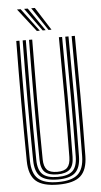

<svg xmlns="http://www.w3.org/2000/svg" viewBox="-64 -1010 555 1056"><g transform="rotate(-5 214.0 -482.5)"><path d="M214.5 7.2Q128.8 7.2 91.1 -26.2Q53.5 -59.8 52.5 -137Q50.5 -298.8 50.5 -465.1Q50.5 -631.5 52.5 -800H70Q68.2 -641.2 68 -473.1Q67.8 -305 70 -137.2Q71 -66.8 104.9 -36.9Q138.8 -7 214.5 -7Q289.5 -7 323.4 -36.9Q357.2 -66.8 358.2 -137.2Q360.5 -301 360.2 -467.4Q360 -633.8 358.2 -800H376Q377.8 -633.8 378 -468.8Q378.2 -303.8 376 -137Q374.8 -59.8 337.2 -26.2Q299.8 7.2 214.5 7.2ZM214.5 -21Q147.5 -21 118 -48Q88.5 -75 87.8 -137.5Q85.5 -303.2 85.6 -468.4Q85.8 -633.5 87.8 -800H105.2Q103.5 -639.8 103.2 -472.2Q103 -304.8 105.2 -137.8Q106 -82.5 131.5 -58.9Q157 -35.2 214.5 -35.2Q271.5 -35.2 296.9 -58.9Q322.2 -82.5 323 -137.8Q325.2 -301.5 325 -467.5Q324.8 -633.5 323 -800H340.8Q342.5 -633.2 342.8 -468.8Q343 -304.2 340.8 -137.5Q339.8 -75 310.4 -48Q281 -21 214.5 -21ZM214.5 -49.2Q166.2 -49.2 144.9 -69.8Q123.5 -90.2 123 -138Q120.8 -303.8 120.9 -468.6Q121 -633.5 123 -800H140.5Q138.8 -641.2 138.5 -472.8Q138.2 -304.2 140.5 -138.2Q141.2 -98.8 158 -81Q174.8 -63.2 214.5 -63.2Q253.8 -63.2 270.5 -81Q287.2 -98.8 287.8 -138.2Q290 -303 289.8 -468.2Q289.5 -633.5 287.8 -800H305.5Q307.2 -632.8 307.5 -468.5Q307.8 -304.2 305.5 -138Q304.8 -90 283.2 -69.6Q261.8 -49.2 214.5 -49.2ZM170 -845 71.5 -972H91.5L186.5 -845ZM202.2 -845 110.8 -972H130.8L218.8 -845ZM234.5 -845 150 -972H170L251 -845Z"/></g></svg>

Font: Big Shoulders Inline Text Medium
Style: Regular
Weight: 500
Designer: Patric King
Foundry: XO Type Co
Version: Version 1.000